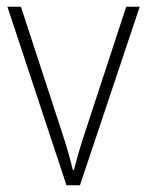

<svg xmlns="http://www.w3.org/2000/svg" viewBox="-20 -642 436 569"><path d="M177 -93H217L394 -622H354L232 -250C218 -208 208 -173 199 -138H196C187 -175 177 -210 163 -252L42 -622H2Z"/></svg>

Font: Noto Sans Kannada UI SemiCondensed ExtraLight
Style: Regular
Weight: 200
Width: 4
Designer: Jelle Bosma - Monotype Design Team
Foundry: Monotype Imaging Inc.
Version: Version 2.005